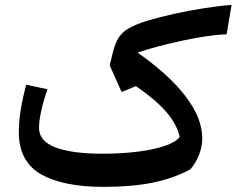

<svg xmlns="http://www.w3.org/2000/svg" viewBox="-20 -729 933 757"><path d="M893.1 -709.5 873.5 -593.8Q829.1 -592.3 767.1 -581.8Q705.1 -571.3 640.4 -555.4Q575.7 -539.6 522.5 -521.5Q598.6 -468.8 656 -412.1Q713.4 -355.5 745.4 -297.6Q777.3 -239.7 777.3 -183.1Q777.3 -149.9 764.2 -117.2Q751 -84.5 730 -61Q662.1 -24.9 580.1 -8.5Q498 7.8 389.2 7.8Q229 7.8 141.6 -42Q54.2 -91.8 54.2 -209Q54.2 -252 62.3 -299.6Q70.3 -347.2 83.5 -395L167.5 -377Q153.8 -340.3 143.8 -297.1Q133.8 -253.9 133.8 -225.1Q133.8 -171.9 199.7 -147.5Q265.6 -123 381.8 -123Q459.5 -123 523.7 -131.1Q587.9 -139.2 630.9 -154.1Q673.8 -168.9 688.5 -189.5Q676.8 -240.2 635.7 -287.6Q594.7 -335 516.1 -389.6L459.5 -366.2L412.6 -470.7L423.8 -518.1Q433.1 -556.2 446.8 -578.9Q460.4 -601.6 486.8 -616.9Q513.2 -632.3 560.1 -647Q606 -661.1 664.8 -674.1Q723.6 -687 783.7 -696.5Q843.8 -706.1 893.1 -709.5Z"/></svg>

Font: Pinar-DS3-FD SemiBold
Style: Regular
Weight: 600
Designer: Amin Abedi
Version: Version 3.000